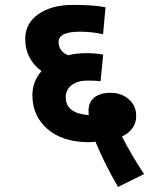

<svg xmlns="http://www.w3.org/2000/svg" viewBox="-20 -652 610 773"><path d="M301.8 -524.4Q215.8 -524.4 215.8 -483.4Q215.8 -446.3 253.4 -429.7Q288.6 -438 327.1 -438Q365.7 -438 395.5 -432.1L384.8 -324.7Q368.2 -327.6 331.1 -327.6Q293.9 -327.6 269.5 -310.1Q245.1 -292.5 244.6 -260.3Q244.6 -195.8 337.4 -188.5Q336.4 -194.3 336.4 -205.1Q336.4 -240.2 359.4 -259.3Q382.8 -278.3 425.8 -278.3Q468.8 -278.3 498.5 -252.4Q528.3 -226.6 528.3 -185.1Q528.3 -130.4 471.2 -102.1Q510.7 -24.9 560.1 48.8L455.1 100.6Q399.4 3.9 364.3 -81.5Q353.5 -79.6 335.9 -79.6Q231.4 -80.1 170.9 -132.8Q110.4 -185.5 110.4 -268.6Q110.4 -324.2 147 -365.7Q81.5 -415 81.5 -495.1Q81.5 -558.1 134.8 -595.2Q188 -632.3 273.9 -632.3Q359.9 -632.3 404.8 -622.6L395 -514.2Q349.6 -524.4 301.8 -524.4Z"/></svg>

Font: NotoSans-Bold
Style: Bold
Weight: 700
Designer: Monotype Design team
Foundry: Monotype Imaging Inc.
Version: Version 1.04